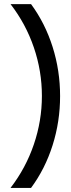

<svg xmlns="http://www.w3.org/2000/svg" viewBox="-20 -772 343 933"><path d="M130.9 141.1H31.2Q105.5 44.4 144.5 -70.3Q183.6 -185.1 183.6 -305.7Q183.6 -426.8 144.5 -541.3Q105.5 -655.8 31.2 -752H130.9Q199.2 -659.2 235.6 -544.2Q272 -429.2 272 -305.2Q272 -181.2 235.6 -66.2Q199.2 48.8 130.9 141.1Z"/></svg>

Font: Kumbh Sans Medium
Style: Regular
Weight: 500
Version: Version 1.005